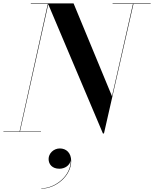

<svg xmlns="http://www.w3.org/2000/svg" viewBox="-56 -770 900 1122"><path d="M-36 -2.5V0H183.5V-2.5H61L226 -745L545.5 10H551.5L724 -747.5H824.5V-750H602V-747.5H721L598.5 -207.5L374 -750H124V-747.5H223.5L58.5 -2.5ZM228 159C228 190.5 249.5 216 291 216C322 216 352 197.5 357 167C360.5 255.5 268 330.5 185.5 330.5V332.5C270.5 332.5 360 258 360 171C360 123 331 97.5 293.5 97.5C257.5 97.5 228 126.5 228 159Z"/></svg>

Font: Bodoni* 72pt Medium
Style: Italic
Weight: 500
Italic angle: -13°
Version: Version 2.3